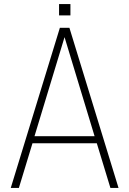

<svg xmlns="http://www.w3.org/2000/svg" viewBox="-20 -926 637 946"><path d="M564 0H524L457 -220H140L73 0H33L275 -789H322ZM446 -255 298 -743 150 -255ZM327 -850H271V-906H327Z"/></svg>

Font: Tanohe Sans ExtraLight
Style: Regular
Weight: 250
Designer: Village Type and Design LLC & Cristiano Sobral
Foundry: Cooper Hewitt Smithsonian Design Museum
Version: Version 1.00;September 29, 2021;FontCreator 13.0.0.2655 64-b